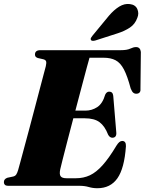

<svg xmlns="http://www.w3.org/2000/svg" viewBox="-28 -959 747 991"><path d="M381.5 0H16Q2 0 -3 -5.2Q-8 -10.5 -8 -19Q-8 -35 10 -41.5L40.5 -48Q50.5 -50.5 55.8 -58.2Q61 -66 65.5 -81Q67.5 -88 75.8 -118.2Q84 -148.5 96.2 -194Q108.5 -239.5 122.8 -292.8Q137 -346 151 -399.5Q165 -453 177.2 -499.2Q189.5 -545.5 197.8 -577.2Q206 -609 208.5 -617.5Q212.5 -635.5 209.8 -642.8Q207 -650 196 -653L167.5 -659.5Q161 -661.5 156.8 -665.5Q152.5 -669.5 152.5 -677.5Q152.5 -700 180.5 -700H595.5Q627.5 -700 644.2 -708Q661 -716 674 -716Q696 -716 699 -691L697 -504Q700 -478 679.5 -475.5Q668.5 -474 660.8 -479.8Q653 -485.5 646.5 -502.5Q629.5 -566.5 611.5 -600.8Q593.5 -635 568.5 -648Q543.5 -661 507 -661H434Q431 -651 420 -610.5Q409 -570 393.5 -511Q378 -452 361 -388H413Q446 -388 473.8 -406Q501.5 -424 515 -470.5Q522.5 -486 535.5 -486Q554 -486 556.5 -464.5L572 -278Q575.5 -249 552.5 -248Q538.5 -248 530 -264Q513 -308 486 -328.2Q459 -348.5 409 -348.5H350.5Q334 -286.5 319.5 -230Q305 -173.5 295 -134.5Q285 -95.5 283 -85.5Q277.5 -60 284.8 -49.5Q292 -39 315.5 -39H364Q403 -39 435.8 -54.2Q468.5 -69.5 501.5 -106.2Q534.5 -143 573.5 -208Q588 -231.5 602.5 -231.5Q623 -231.5 622 -204Q614 -90 578 -38.8Q542 12.5 474.5 12.5Q451 12.5 429.8 6.2Q408.5 0 381.5 0ZM534 -877.5Q560.5 -908.5 587.5 -925Q614.5 -941.5 642 -938Q671 -934.5 680.8 -912.2Q690.5 -890 681 -867.5Q669.5 -834.5 642.2 -816.5Q615 -798.5 579 -787L464 -750Q457 -748 450.2 -748.2Q443.5 -748.5 441 -753.5Q438.5 -758 441.5 -763.5Q444.5 -769 449.5 -775Z"/></svg>

Font: Fraunces 72pt Black
Style: Italic
Weight: 900
Italic angle: -16°
Version: Version 1.000;[b76b70a41]